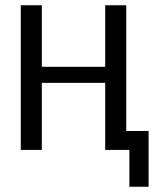

<svg xmlns="http://www.w3.org/2000/svg" viewBox="-20 -570 640 730"><path d="M472 0H380V-255H139V0H59V-550H139V-316H380V-550H460V-72H545V140H472Z"/></svg>

Font: JuliaMono Light
Style: Regular
Weight: 300
Monospace: yes
Designer: cormullion
Foundry: corm
Version: Version 0.054; ttfautohint (v1.8.4)